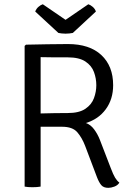

<svg xmlns="http://www.w3.org/2000/svg" viewBox="-20 -898 632 924"><path d="M524.5 -488Q524.5 -420.5 489 -372.2Q453.5 -324 393 -306Q416 -298.5 433 -275.5Q450 -252.5 460.5 -225.5L512.5 -90.5Q525 -57.5 533.8 -43Q542.5 -28.5 554.5 -19Q546.5 -6 530.5 0Q514.5 6 501.5 6Q478.5 6 467.5 -7Q456.5 -20 447 -44.5L389.5 -196.5Q374.5 -235.5 351.8 -261.8Q329 -288 279 -288H175.5V0Q159.5 3 136 3Q113 3 98.5 0V-677L105 -683Q157 -684 208 -685Q259 -686 307 -686Q411 -686 467.8 -633Q524.5 -580 524.5 -488ZM175.5 -623V-352Q207 -353 242.2 -353.5Q277.5 -354 306 -354Q361 -354 391 -374.5Q421 -395 432.2 -425.8Q443.5 -456.5 443.5 -488Q443.5 -520.5 432.2 -551.2Q421 -582 391 -602Q361 -622 306 -622Q281 -622 242 -622Q203 -622 175.5 -623ZM405 -877.5Q415 -874.5 426 -865.2Q437 -856 441.5 -842.5L330.5 -739.5Q323 -738 314 -737Q305 -736 295.5 -736Q286 -736 277 -737Q268 -738 261 -739.5L149.5 -842.5Q154.5 -856 165.2 -865.2Q176 -874.5 186 -877.5L295.5 -802.5Z"/></svg>

Font: Signika SC Light
Style: Regular
Weight: 300
Designer: Anna Giedryś
Foundry: Anna Giedryś
Version: Version 2.000; ttfautohint (v1.8.3) -l 8 -r 50 -G 200 -x 9 -